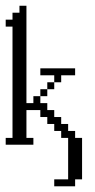

<svg xmlns="http://www.w3.org/2000/svg" viewBox="-20 -508 332 674"><path d="M121.6 -170.4V-194.8H146V-170.4ZM146 -194.8V-219.2H170.4V-194.8ZM170.4 -219.2V-243.7H121.6V-268.1H243.7V-243.7H194.8V-219.2ZM170.4 146V121.6H219.2V-23.9H194.8V-48.3H170.4V-72.8H146V-97.2H121.6V-121.6H72.8V-23.9H97.2V0H0V-23.9H23.9V-414.6H0V-439H23.9V-463.4H48.3V-487.8H72.8V-146H97.2V-170.4H121.6V-146H146V-121.6H170.4V-97.2H194.8V-72.8H219.2V-48.3H243.7V-23.9H268.1V121.6H243.7V146Z"/></svg>

Font: FS Mondwest Regular
Style: Regular
Weight: 400
Designer: NZWStudios2024
Foundry: https://fontstruct.com
Version: Version 1.0